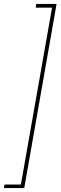

<svg xmlns="http://www.w3.org/2000/svg" viewBox="-27 -831 307 974"><path d="M260 -811 96 123H-7L-4 105H79L237 -792H154L157 -811Z"/></svg>

Font: DM Sans 9pt Thin
Style: Italic
Weight: 250
Italic angle: -10°
Version: Version 4.004;gftools[0.9.30]